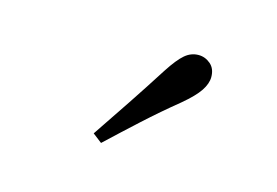

<svg xmlns="http://www.w3.org/2000/svg" viewBox="-44 -895 523 362"><g transform="rotate(15 217.5 -714.0)"><path d="M153.8 -624Q178.7 -660.9 203.1 -697.4Q227.5 -734 252.2 -772.8Q268.3 -797.6 280.2 -807.7Q292.1 -817.9 306.8 -817.9Q319.7 -817.9 330.1 -809.1Q340.5 -800.3 340.5 -783.8Q340.5 -771.1 331.1 -756.9Q321.7 -742.7 298.3 -723.1Q264.7 -695.8 233.7 -667.5Q202.7 -639.2 171.8 -610.1Z"/></g></svg>

Font: Noto Serif SC ExtraLight
Style: Regular
Weight: 200
Designer: Ryoko NISHIZUKA 西塚涼子 (kana & ideographs); Frank Grießhammer (Latin, Greek & Cyrillic); Wenlong ZHANG 张文龙 (bopomofo); San
Foundry: Adobe
Version: Version 2.002-H1;hotconv 1.1.0;makeotfexe 2.6.0